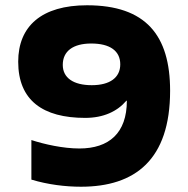

<svg xmlns="http://www.w3.org/2000/svg" viewBox="-20 -699 714 728"><path d="M287 9C492 9 625 -93 625 -355C625 -565 533 -679 310 -679C138 -679 49 -600 49 -465C49 -318 143 -252 303 -252C373 -252 425 -277 459 -317H461C461 -194 393 -136 281 -136C219 -136 148 -152 99 -168V-18C162 1 228 9 287 9ZM218 -453C218 -505 257 -534 326 -534C397 -534 436 -506 436 -455C436 -405 397 -376 328 -376C258 -376 218 -404 218 -453Z"/></svg>

Font: LT Wave Alt Black
Style: Regular
Weight: 900
Designer: Daniel Lyons
Version: Version 2.5 (Glyphs App)